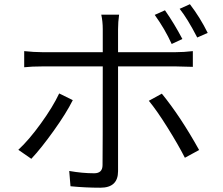

<svg xmlns="http://www.w3.org/2000/svg" viewBox="-20 -835 1040 895"><path d="M948.2 -681.6 899.4 -660.2Q853.5 -749 817.4 -793.9L865.2 -815.4Q913.1 -752.9 948.2 -681.6ZM830.1 -653.3 780.3 -629.9Q749 -699.2 701.2 -765.6L749 -787.1Q792 -725.6 830.1 -653.3ZM255.9 -399.4 319.3 -368.2Q289.1 -307.6 230.5 -225.6Q171.9 -143.6 126 -94.7L65.4 -136.7Q114.3 -181.6 170.4 -259.3Q226.6 -336.9 255.9 -399.4ZM800.8 -525.4H530.3V-37.1Q530.3 40 448.2 40Q377 40 308.6 33.2L302.7 -38.1Q363.3 -27.3 418.9 -27.3Q458 -27.3 458 -65.4Q459 -123 459 -516.6V-525.4H176.8Q128.9 -525.4 92.8 -521.5V-596.7Q139.6 -591.8 175.8 -591.8H459V-699.2Q459 -734.4 452.1 -766.6H535.2Q530.3 -732.4 530.3 -699.2V-591.8H799.8Q836.9 -591.8 878.9 -596.7V-523.4Q826.2 -525.4 800.8 -525.4ZM673.8 -365.2 734.4 -398.4Q821.3 -292 908.2 -135.7L841.8 -99.6Q810.5 -161.1 760.7 -240.7Q710.9 -320.3 673.8 -365.2Z"/></svg>

Font: Gen Shin Gothic Normal
Style: Regular
Weight: 300
Designer: [Source Han Sans]
Ryoko NISHIZUKA  (kana & ideographs); Paul D. Hunt (Latin, Greek & Cyrillic); Wenlong ZHANG  (bopomofo
Version: Version 1.002.20150607